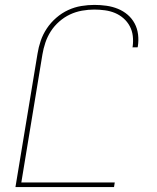

<svg xmlns="http://www.w3.org/2000/svg" viewBox="-20 -763 640 783"><path d="M43 0 133 -544Q137 -570 146 -596.5Q155 -623 171 -647Q187 -671 209.5 -690.5Q232 -710 258 -722Q284 -734 311.5 -738.5Q339 -743 365 -743Q390 -743 414.5 -739.5Q439 -736 461 -727Q483 -718 500.5 -703Q518 -688 529 -667.5Q540 -647 543 -622.5Q546 -598 542 -573L541 -570H520L521 -573Q524 -595 521.5 -616.5Q519 -638 509 -656.5Q499 -675 483.5 -688.5Q468 -702 449 -710Q430 -718 408 -721Q386 -724 364 -724Q340 -724 314.5 -719.5Q289 -715 265.5 -704Q242 -693 221.5 -675Q201 -657 187 -635Q173 -613 165 -589Q157 -565 153 -541L67 -19H448L445 0Z"/></svg>

Font: Iosevka Thin Extended
Style: Italic
Weight: 100
Width: 7
Italic angle: -9°
Monospace: yes
Designer: Belleve Invis
Foundry: Belleve Invis
Version: Version 32.5.0; ttfautohint (v1.8.4)